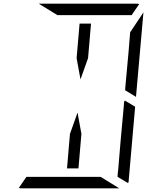

<svg xmlns="http://www.w3.org/2000/svg" viewBox="-20 -1020 856 1040"><path d="M421 -295 405 -108H343L359 -295L400 -410ZM657 -475 712 -442 677 -41Q677 -34 674 -28L617 -62V-70L618 -82L621 -108L623 -134L634 -265L651 -450L652 -469ZM291 -938 190 -1000H452H720Q730 -1000 734 -998L693 -938H663H477H415ZM525 -62 626 0H364H96Q86 0 82 -2L123 -62H153H339H401ZM757 -953 717 -500V-495L658 -531L659 -550L676 -735L685 -845ZM395 -705 411 -892H473L457 -705L416 -590Z"/></svg>

Font: DSEG14 Modern Mini
Style: Light Italic
Weight: 300
Italic angle: -5°
Designer: Keshikan(Twitter:@keshinomi_88pro)
Version: Version 0.46